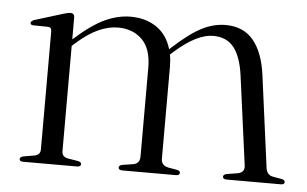

<svg xmlns="http://www.w3.org/2000/svg" viewBox="-40 -515 914 572"><g transform="rotate(5 417.0 -229.0)"><path d="M161.5 -441V-375.5V-376Q214 -423 253 -440.8Q292 -458.5 329 -458.5Q374.5 -458.5 406.8 -436.5Q439 -414.5 451.5 -372L456 -376Q505.5 -421.5 541.2 -440Q577 -458.5 613 -458.5Q666.5 -458.5 696.2 -422.8Q726 -387 735 -320.5L771.5 -45.5Q774 -24 793 -20.5L819 -16Q829 -14 829 -7.5Q829 0 818 0H656Q644.5 0 644.5 -8Q644.5 -14 655 -16.5L686.5 -21.5Q709 -25.5 706 -46.5L670.5 -311.5Q663 -368 641.2 -395.5Q619.5 -423 579 -423Q530.5 -423 465.5 -365.5L455.5 -356.5Q458.5 -339.5 458.5 -320.5V-45Q458.5 -25 480 -20.5L506 -16Q515.5 -14 515.5 -8Q515.5 0 504.5 0H344.5Q332.5 0 332.5 -8Q332.5 -14.5 343 -16.5L375 -21.5Q394.5 -25 394.5 -46V-311.5Q394.5 -368 366.8 -395.5Q339 -423 294.5 -423Q266.5 -423 236.2 -409.5Q206 -396 171 -365L161.5 -356.5V-42Q161.5 -25 179 -21.5L209.5 -16.5Q220 -14.5 220 -8Q220 0 208.5 0H47.5Q36.5 0 36.5 -7.5Q36.5 -13.5 47 -16L79.5 -21.5Q97 -25 97 -41V-394Q97 -406.5 86 -407L42.5 -407.5Q33.5 -408 33.5 -414Q33.5 -419.5 43.5 -423.5L128 -449.5Q142 -454 149.5 -454Q161.5 -454 161.5 -441Z"/></g></svg>

Font: Fraunces 72pt Light
Style: Regular
Weight: 300
Version: Version 1.000;[0bf87f6ff]